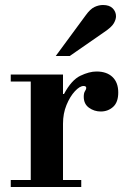

<svg xmlns="http://www.w3.org/2000/svg" viewBox="-20 -748 521 768"><path d="M23 0V-28H103V-422H23V-450H232V-372H236Q266 -428 301.5 -445Q337 -462 366 -462Q407 -462 430 -440Q453 -418 453 -378Q453 -339 432.5 -320.5Q412 -302 383 -302Q357 -302 336 -317Q315 -332 315 -361Q315 -376 320 -383.5Q325 -391 325 -396Q325 -399 323 -401.5Q321 -404 314 -404Q299 -404 279.5 -383Q260 -362 246 -328Q232 -294 232 -253V-28H305V0ZM203 -524 323 -687Q341 -712 358 -720Q375 -728 392 -728Q418 -728 431 -714.5Q444 -701 444 -683Q444 -670 435 -654.5Q426 -639 396 -619L259 -524Z"/></svg>

Font: Libre Bodoni SemiBold
Style: Regular
Weight: 600
Designer: Pablo Impallari, Rodrigo Fuenzalida
Foundry: Impallari Type
Version: Version 2.005;gftools[0.9.23]